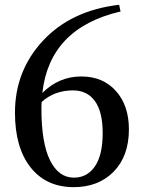

<svg xmlns="http://www.w3.org/2000/svg" viewBox="-20 -773 603 808"><path d="M291 -25.4Q346.7 -25.4 379.4 -72.8Q412.1 -120.1 412.1 -212.9Q412.1 -302.7 379.4 -347.7Q346.7 -392.6 287.1 -392.6Q209 -392.6 155.3 -343.8Q154.3 -334 154.3 -315.4Q154.3 -171.9 190.4 -98.6Q226.6 -25.4 291 -25.4ZM481.4 -752.9 487.3 -724.6Q188.5 -655.3 158.2 -381.8Q227.5 -451.2 322.3 -451.2Q413.1 -451.2 467.8 -390.1Q522.5 -329.1 522.5 -228.5Q522.5 -116.2 458.5 -50.8Q394.5 14.6 290 14.6Q174.8 14.6 108.9 -68.4Q43 -151.4 43 -298.8Q43 -475.6 161.6 -602.5Q280.3 -729.5 481.4 -752.9Z"/></svg>

Font: Bpmf Zihi Serif SemiBold
Style: SemiBold
Weight: 600
Foundry: But Ko
Version: Version 1.320